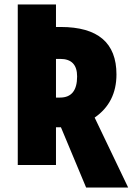

<svg xmlns="http://www.w3.org/2000/svg" viewBox="-20 -734 590 854"><path d="M363 100 251 -168H229V0H59V-714H229V-614H250Q498 -614 498 -403Q498 -278 401 -211L550 100ZM247 -300Q323 -300 323 -394Q323 -472 248 -472H229V-300Z"/></svg>

Font: Noto Sans ExtraCondensed Black
Style: Regular
Weight: 900
Width: 2
Designer: Monotype Design Team
Foundry: Monotype Imaging Inc.
Version: Version 2.013; ttfautohint (v1.8.4.7-5d5b)